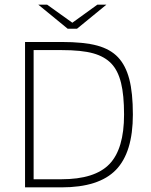

<svg xmlns="http://www.w3.org/2000/svg" viewBox="-20 -808 653 828"><path d="M245 0H88V-627H245Q342 -627 399 -611.5Q456 -596 489 -561Q522 -526 537.5 -467Q553 -408 553 -314Q553 -151 480 -75.5Q407 0 245 0ZM461 -533Q432 -564 382 -578Q332 -592 245 -592H125V-35H245Q389 -35 452 -100.5Q515 -166 515 -314Q515 -398 502 -450.5Q489 -503 461 -533ZM145 -788H183L292 -710L400 -788H439L312 -684H272Z"/></svg>

Font: Blinker ExtraLight
Style: Regular
Weight: 200
Designer: Juergen Huber
Foundry: supertype
Version: Version 1.017;hotconv 1.0.117;makeotfexe 2.5.65602